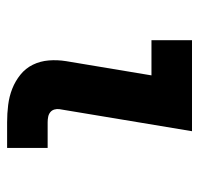

<svg xmlns="http://www.w3.org/2000/svg" viewBox="-30 -530 560 540"><g transform="rotate(90 250.0 -260.0)"><path d="M324 0Q299 0 275 -3Q251 -6 229.5 -14.5Q208 -23 190 -37.5Q172 -52 162 -72.5Q152 -93 150 -117Q148 -141 152 -166L192 -406H93V-520H349L287 -147Q286 -140 288 -133Q290 -126 295.5 -121.5Q301 -117 308.5 -115.5Q316 -114 324 -114H396V0Z"/></g></svg>

Font: Iosevka SS04 Heavy
Style: Italic
Weight: 900
Italic angle: -9°
Monospace: yes
Designer: Belleve Invis
Foundry: Belleve Invis
Version: Version 19.0.0; ttfautohint (v1.8.4)